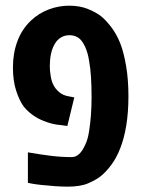

<svg xmlns="http://www.w3.org/2000/svg" viewBox="-20 -660 517 689"><path d="M223.1 9.8Q203.6 9.8 178.2 8.1Q152.8 6.3 130.4 3.9Q107.9 1.5 97.2 -0.5L80.1 -3.9V-113.3Q127.9 -105 164.6 -100.6Q201.2 -96.2 237.8 -96.2Q266.1 -96.2 285.6 -140.1Q295.4 -159.7 299.8 -189.9Q303.7 -213.9 306.2 -245.6Q308.6 -277.3 308.6 -310.1Q308.6 -393.6 300.3 -438Q297.9 -455.1 294.2 -467.8Q290.5 -480.5 286.1 -490.7Q274.4 -516.6 260.3 -525.1Q246.1 -533.7 230 -533.7Q211.9 -533.7 198.5 -525.4Q185.1 -517.1 176.8 -502.9Q167 -486.3 162.8 -465.8Q158.7 -445.3 158.7 -422.4Q158.7 -405.8 162.1 -386Q165.5 -366.2 171.9 -355Q178.2 -341.8 192.1 -329.6Q206.1 -317.4 228 -314L246.6 -310.5L221.7 -208L196.3 -211.4Q173.8 -212.9 148.4 -221.7Q123 -230.5 106.4 -241.2Q96.2 -247.6 85 -257.1Q73.7 -266.6 65.4 -277.3Q50.3 -297.4 38.3 -333.5Q26.4 -369.6 26.4 -418Q26.4 -469.2 42.5 -512.2Q58.6 -555.2 90.3 -585.4Q119.1 -612.8 155 -626.2Q190.9 -639.6 228 -639.6Q265.6 -639.6 294.4 -628.2Q323.2 -616.7 342.3 -602.1Q360.4 -587.4 379.4 -562.5Q398.4 -537.6 411.6 -504.4Q424.3 -471.7 432.6 -422.9Q440.9 -374 440.9 -314.5Q440.9 -257.3 433.1 -209.7Q425.3 -162.1 411.1 -127Q398.4 -94.2 380.1 -69.3Q361.8 -44.4 342.8 -28.8Q325.2 -14.6 296.9 -2.4Q268.6 9.8 223.1 9.8Z"/></svg>

Font: Open Sans Condensed
Style: Bold
Weight: 700
Width: 3
Designer: Monotype Design Team
Foundry: Monotype Imaging Inc.
Version: Version 3.003; ttfautohint (v1.8.4)